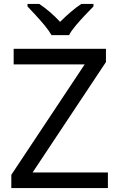

<svg xmlns="http://www.w3.org/2000/svg" viewBox="-20 -964 612 984"><path d="M533 0H38V-68L414 -634H50V-714H523V-646L147 -80H533ZM244 -784Q231 -807 209 -833.5Q187 -860 163 -886Q139 -912 121 -931V-944H181Q207 -927 235 -903Q263 -879 288 -852Q315 -879 343 -903Q371 -927 397 -944H459V-931Q440 -912 415.5 -886Q391 -860 368.5 -833.5Q346 -807 334 -784Z"/></svg>

Font: Noto Sans
Style: Regular
Weight: 400
Designer: Monotype Design Team
Foundry: Monotype Imaging Inc.
Version: Version 2.007